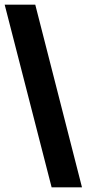

<svg xmlns="http://www.w3.org/2000/svg" viewBox="-27 -720 371 822"><path d="M324 82H194L-7 -700H124Z"/></svg>

Font: Bricolage Grotesque 36pt SemiCondensed
Style: Bold
Weight: 700
Width: 4
Designer: Mathieu Triay
Foundry: Atelier Triay
Version: Version 1.001;gftools[0.9.33.dev8+g029e19f]